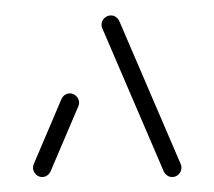

<svg xmlns="http://www.w3.org/2000/svg" viewBox="-20 -539 279 250"><path d="M34.8 -308.5Q30 -308.5 26.5 -312.2Q23 -315.9 23 -320.7Q23 -323.3 24.1 -325.6L60 -410Q61.5 -413.3 64.4 -415.4Q67.4 -417.4 71.1 -417.4Q75.9 -417.4 79.4 -413.7Q83 -410 83 -405.2Q83 -402.6 81.9 -400.4L45.9 -315.9Q44.4 -312.6 41.5 -310.6Q38.5 -308.5 34.8 -308.5ZM216.3 -320.7Q216.3 -315.9 212.8 -312.2Q209.3 -308.5 204.1 -308.5Q200.4 -308.5 197.6 -310.6Q194.8 -312.6 193.3 -315.6L113.3 -501.9Q112.2 -504.1 112.2 -506.7Q112.2 -511.9 115.9 -515.4Q119.6 -518.9 124.4 -518.9Q128.1 -518.9 130.9 -516.9Q133.7 -514.8 135.2 -511.9L215.2 -325.6Q216.3 -323.3 216.3 -320.7Z"/></svg>

Font: 26F Galaxy Sans Thin
Style: Regular
Weight: 100
Designer: C₂₉H₂₅N₃O₅
Version: Version 1.100